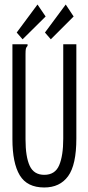

<svg xmlns="http://www.w3.org/2000/svg" viewBox="-20 -819 390 850"><path d="M176 11Q100 11 67.5 -43Q35 -97 35 -203V-623H102V-616Q96 -610 94.5 -603Q93 -596 93 -579V-202Q93 -125 111.5 -85Q130 -45 176 -45Q224 -45 242 -87.5Q260 -130 260 -205V-623H318V-206Q318 -89 281.5 -39Q245 11 176 11ZM205 -645 179 -675 271 -799 306 -746ZM80 -645 54 -675 146 -799 182 -746Z"/></svg>

Font: Inconsolata ExtraCondensed
Style: Regular
Weight: 400
Width: 2
Monospace: yes
Designer: Raph Levien, Cyreal, Brenton Simpson
Foundry: Raph Levien, Cyreal, Google
Version: Version 3.001; ttfautohint (v1.8.2.53-6de2)